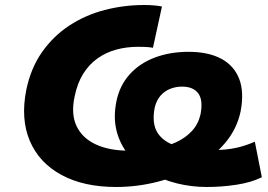

<svg xmlns="http://www.w3.org/2000/svg" viewBox="-20 -736 1070 767"><path d="M444 11Q314 11 225 -37.5Q136 -86 99 -173.5Q62 -261 85 -377Q103 -464 148 -528Q193 -592 257 -634Q321 -676 398 -696Q475 -716 556 -716Q577 -716 594.5 -714.5Q612 -713 627 -710L591 -545Q582 -547 568 -548Q554 -549 531 -549Q486 -549 445 -538Q404 -527 370 -503Q336 -479 312.5 -441.5Q289 -404 278 -350Q263 -280 286 -232Q309 -184 363 -159Q417 -134 496 -134Q549 -134 597 -142Q645 -150 683 -167.5Q721 -185 746.5 -212.5Q772 -240 781 -279Q792 -336 772 -363Q752 -390 707 -390Q682 -390 659.5 -381Q637 -372 621 -353.5Q605 -335 598 -306Q586 -244 608.5 -207Q631 -170 684 -153Q737 -136 818 -136Q848 -136 877.5 -138.5Q907 -141 936.5 -148.5Q966 -156 998 -170L1026 -28Q984 -7 924.5 2Q865 11 806 11Q745 11 686.5 -3.5Q628 -18 578.5 -46.5Q529 -75 494.5 -116.5Q460 -158 446 -212Q432 -266 445 -331Q458 -395 498.5 -439.5Q539 -484 599.5 -506.5Q660 -529 733 -529Q812 -529 863.5 -501.5Q915 -474 935.5 -421Q956 -368 941 -290Q926 -220 879 -164.5Q832 -109 762 -70Q692 -31 610 -10Q528 11 444 11Z"/></svg>

Font: Nunito Sans 7pt SemiExpanded Black
Style: Italic
Weight: 900
Width: 6
Italic angle: -9°
Designer: Vernon Adams
Foundry: Vernon Adams
Version: Version 3.101;gftools[0.9.27]